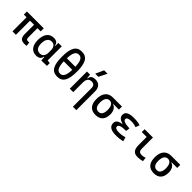

<svg xmlns="http://www.w3.org/2000/svg" viewBox="298 -2331 4093 4093"><g transform="rotate(45 2344.0 -285.0)"><path d="M472.7 9.8C503.4 9.8 519.5 8.3 543.9 3.9L532.2 -86.9C519.5 -84.5 510.7 -83 502 -83C450.2 -83 440.4 -105 440.4 -156.2V-424.8H537.1V-517.6H29.3V-424.8H111.3V0H214.8V-424.8H336.9V-151.4C336.9 -38.6 377 9.8 472.7 9.8Z M829.1 9.8C907.2 9.8 959.5 -24.9 966.8 -93.8H978.5L985.4 4.9L1151.4 0V-83L1080.1 -93.8V-517.6H976.6V-423.8H966.8C958.5 -493.2 915 -527.3 835 -527.3C700.2 -527.3 623 -427.7 623 -253.9C623 -84 698.2 9.8 829.1 9.8ZM976.6 -224.6C976.6 -132.3 931.2 -78.1 854.5 -78.1C769.5 -78.1 725.6 -137.7 725.6 -253.9C725.6 -372.1 773.9 -439.5 859.4 -439.5C933.1 -439.5 976.6 -385.3 976.6 -293Z M1464.8 9.8C1623.5 9.8 1691.4 -102.5 1691.4 -366.2C1691.4 -629.9 1623.5 -742.2 1464.8 -742.2C1306.2 -742.2 1238.3 -629.9 1238.3 -366.2C1238.3 -102.5 1306.2 9.8 1464.8 9.8ZM1464.8 -80.1C1381.3 -80.1 1342.3 -152.8 1336.4 -321.3H1593.3C1587.4 -152.8 1548.3 -80.1 1464.8 -80.1ZM1336.9 -414.1C1342.8 -580.6 1381.8 -652.3 1464.8 -652.3C1547.9 -652.3 1586.9 -580.6 1592.8 -414.1Z M2158.2 224.6H2261.7V-336.9C2261.7 -458 2199.2 -527.3 2089.8 -527.3C2002.9 -527.3 1959 -493.2 1953.1 -423.8H1941.9L1933.6 -517.6H1839.8V0H1943.4V-291C1943.4 -390.6 1984.4 -439.5 2065.4 -439.5C2124 -439.5 2158.2 -402.3 2158.2 -336.9ZM1996.6 -609.4H2090.3L2183.1 -794.9H2079.6Z M2619.6 9.8C2763.7 9.8 2838.9 -72.3 2838.9 -229.5C2838.9 -323.7 2792 -402.8 2729 -413.1V-424.8H2895.5V-517.6H2619.6C2477.5 -517.6 2395.5 -419.9 2395.5 -249C2395.5 -79.1 2472.2 9.8 2619.6 9.8ZM2619.6 -83C2543 -83 2502.9 -140.1 2502.9 -249C2502.9 -361.3 2544.9 -424.8 2619.6 -424.8C2690.9 -424.8 2731.4 -361.3 2731.4 -249C2731.4 -140.1 2692.9 -83 2619.6 -83Z M3235.4 9.8C3316.9 9.8 3385.3 0.5 3437.5 -13.7L3410.6 -106.9C3368.7 -95.7 3319.8 -80.1 3239.3 -80.1C3158.7 -80.1 3118.7 -100.6 3118.7 -141.6C3118.7 -189 3182.1 -212.4 3309.6 -212.4H3325.2L3336.9 -300.8C3200.7 -306.2 3133.3 -331.5 3133.3 -377C3133.3 -417.5 3173.3 -437.5 3253.9 -437.5C3313.5 -437.5 3365.2 -428.7 3410.6 -410.6L3442.4 -499C3401.4 -518.1 3335.4 -527.3 3243.2 -527.3C3097.7 -527.3 3025.4 -485.4 3025.4 -401.4C3025.4 -335.4 3069.8 -291.5 3160.2 -268.6V-258.8C3060.1 -245.1 3010.7 -204.6 3010.7 -136.7C3010.7 -38.6 3085 9.8 3235.4 9.8Z M3888.7 9.8C3941.4 9.8 3984.9 3.9 4035.2 -10.7L4023.4 -101.6C3983.9 -88.9 3954.6 -83 3927.7 -83C3844.7 -83 3829.1 -118.2 3829.1 -200.2V-517.6H3579.1V-431.6H3725.6V-195.3C3725.6 -51.8 3773.4 9.8 3888.7 9.8Z M4377.4 9.8C4521.5 9.8 4596.7 -72.3 4596.7 -229.5C4596.7 -323.7 4549.8 -402.8 4486.8 -413.1V-424.8H4653.3V-517.6H4377.4C4235.4 -517.6 4153.3 -419.9 4153.3 -249C4153.3 -79.1 4230 9.8 4377.4 9.8ZM4377.4 -83C4300.8 -83 4260.7 -140.1 4260.7 -249C4260.7 -361.3 4302.7 -424.8 4377.4 -424.8C4448.7 -424.8 4489.3 -361.3 4489.3 -249C4489.3 -140.1 4450.7 -83 4377.4 -83Z"/></g></svg>

Font: Cascadia Mono NF
Style: Regular
Weight: 400
Monospace: yes
Designer: Aaron Bell
Foundry: Saja Typeworks
Version: Version 2404.023